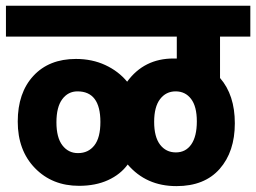

<svg xmlns="http://www.w3.org/2000/svg" viewBox="-35 -651 879 659"><path d="M232.4 -125.5H232.9Q268.1 -125.5 288.8 -151.9Q309.6 -178.2 309.6 -232.4Q309.6 -337.4 231 -337.4Q198.7 -337.4 178.7 -310.5Q158.7 -283.7 158.7 -231.2Q158.7 -178.7 179.2 -152.1Q199.7 -125.5 232.4 -125.5ZM640.6 -234.4Q640.6 -285.6 620.8 -311.5Q601.1 -337.4 567.9 -337.4Q534.7 -337.4 514.4 -310.8Q494.1 -284.2 494.1 -232.7Q494.1 -181.2 514.4 -154.5Q534.7 -127.9 568.6 -127.9Q602.5 -127.9 621.6 -155.5Q640.6 -183.1 640.6 -234.4ZM570.8 -12.2H570.3Q466.8 -12.2 403.3 -86.4Q378.4 -52.2 335.7 -32.7Q293 -13.2 236.3 -13.2Q144 -13.2 85 -74Q25.9 -134.8 25.9 -233.6Q25.9 -332.5 79.6 -390.6Q133.3 -448.7 225.6 -448.7Q281.2 -448.7 326.4 -427.7Q371.6 -406.7 401.4 -370.6Q459.5 -450.2 560.5 -450.2H571.8V-525.4H-14.6V-631.3H824.2V-525.4H720.2V-383.3Q771 -325.2 771 -227.8Q771 -130.4 719 -71.3Q667 -12.2 570.8 -12.2Z"/></svg>

Font: Yantramanav Black
Style: Regular
Weight: 900
Version: Version 1.001;PS 1.0;hotconv 1.0.72;makeotf.lib2.5.5900; ttf